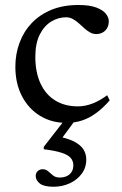

<svg xmlns="http://www.w3.org/2000/svg" viewBox="-20 -470 477 750"><path d="M286 -450.5Q330.5 -450.5 356.5 -440.5Q382.5 -430.5 393.8 -416Q405 -401.5 405 -387.5Q405 -372.5 399 -361.2Q393 -350 381.8 -343.5Q370.5 -337 355.5 -337Q343 -337 331.5 -343.5Q320 -350 309 -360Q298 -370 287 -379.8Q276 -389.5 264 -396Q252 -402.5 238 -402.5Q207.5 -402.5 180 -385.8Q152.5 -369 135.2 -334.8Q118 -300.5 118 -248Q118 -188 138 -144.5Q158 -101 195.2 -77.8Q232.5 -54.5 284 -54.5Q313 -54.5 341.8 -65.8Q370.5 -77 398.5 -98L408.5 -78Q383 -48.5 356.2 -28.8Q329.5 -9 300.8 0.5Q272 10 239.5 10Q181 10 135.8 -18Q90.5 -46 65.2 -95.5Q40 -145 40 -209Q40 -259.5 56.5 -303.5Q73 -347.5 104.2 -380.2Q135.5 -413 181.2 -431.8Q227 -450.5 286 -450.5ZM189.5 259.5Q151.5 259.5 135.5 246.8Q119.5 234 119.5 217.5Q119.5 205.5 127.5 198.2Q135.5 191 146.5 191Q159 191 168 199Q177 207 187 215.2Q197 223.5 213.5 223.5Q237.5 223.5 252 210.8Q266.5 198 266.5 176Q266.5 158.5 255.8 146.5Q245 134.5 220 126.5Q195 118.5 151 113V103.5L249 -22.5H290L195 106.5L193 60.5Q241 68.5 268 82.2Q295 96 306 113.8Q317 131.5 317 153Q317 185 299 209Q281 233 252 246.2Q223 259.5 189.5 259.5Z"/></svg>

Font: Newsreader 16pt 16pt
Style: Regular
Weight: 400
Version: Version 1.003